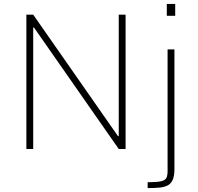

<svg xmlns="http://www.w3.org/2000/svg" viewBox="-20 -763 1013 983"><path d="M115 0V-688H150L584 -66H588V-688H623V0H588L154 -622H150V0ZM834 -682V-743H877V-682ZM736 200V170Q783 170 804.5 165Q826 160 832 147.5Q838 135 838 113V-510H873V103Q873 137 864.5 157Q856 177 839 186Q822 195 796.5 197.5Q771 200 736 200Z"/></svg>

Font: Saira Thin Thin
Style: Regular
Weight: 250
Version: Version 1.101